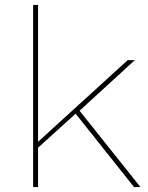

<svg xmlns="http://www.w3.org/2000/svg" viewBox="-20 -762 602 782"><path d="M128 -154V-178L500 -517H529L304 -311L288 -299ZM115 0V-742H135V0ZM526 0 284 -304 300 -316 552 0Z"/></svg>

Font: Montserrat Thin Thin
Style: Regular
Weight: 250
Version: Version 9.000